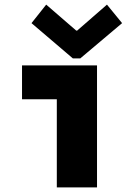

<svg xmlns="http://www.w3.org/2000/svg" viewBox="-20 -810 602 830"><path d="M225.6 0V-527.3H399.4V0ZM75.2 -380.9V-527.3H399.4V-380.9ZM179.7 -790 309.6 -677.7H313.5L442.4 -790L507.8 -710L327.1 -557.6H294.9L116.2 -710Z"/></svg>

Font: Reddit Mono Black
Style: Regular
Weight: 900
Monospace: yes
Designer: Stephen Hutchings
Foundry: Reddit
Version: Version 1.014